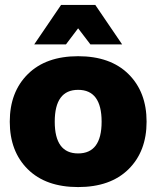

<svg xmlns="http://www.w3.org/2000/svg" viewBox="-20 -756 640 786"><path d="M299.8 -525.9Q432.1 -525.9 506.1 -452.6Q580.1 -379.4 580.1 -257.8Q580.1 -136.2 506.1 -63.2Q432.1 9.8 299.8 9.8Q167.5 9.8 93.8 -63.2Q20 -136.2 20 -257.8Q20 -379.4 94 -452.6Q168 -525.9 299.8 -525.9ZM299.8 -127.9Q396 -127.9 396 -257.8Q396 -388.2 299.8 -388.2Q204.1 -388.2 204.1 -257.8Q204.1 -127.9 299.8 -127.9ZM480 -574.2H350.1L299.8 -640.1L250 -574.2H120.1L230 -735.8H370.1Z"/></svg>

Font: Creato Display Black
Style: Regular
Weight: 900
Version: Version 1.000